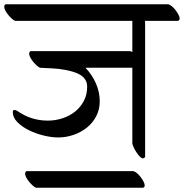

<svg xmlns="http://www.w3.org/2000/svg" viewBox="-49 -707 863 901"><path d="M22 -609Q16 -611 7.5 -618.5Q-1 -626 -9 -635.5Q-17 -645 -23 -655.5Q-29 -666 -29 -675Q-29 -683 -23 -687H740Q747 -686 756.5 -678.5Q766 -671 774 -660.5Q782 -650 788 -639Q794 -628 794 -620Q794 -611 785 -609H631Q632 -607 632 -603V29Q628 36 622 36Q615 36 606.5 27Q598 18 590.5 6.5Q583 -5 578 -16.5Q573 -28 572 -33V-389H352Q383 -357 401 -316Q419 -275 419 -232Q419 -193 402.5 -161.5Q386 -130 358.5 -108Q331 -86 296 -74Q261 -62 224 -62Q193 -62 156 -71Q119 -80 86.5 -96Q54 -112 32.5 -134Q11 -156 11 -181Q11 -191 19 -191Q25 -191 33 -186Q97 -141 175 -141Q211 -141 244.5 -152Q278 -163 303.5 -183.5Q329 -204 344.5 -233.5Q360 -263 360 -300Q360 -321 350 -335Q340 -349 324.5 -357.5Q309 -366 291 -371Q273 -376 257 -379Q225 -385 198.5 -386Q172 -387 139 -389Q133 -391 124.5 -398.5Q116 -406 108 -415.5Q100 -425 94 -435.5Q88 -446 88 -455Q88 -463 94 -467H562L572 -463V-609ZM576 96Q583 97 592.5 104.5Q602 112 610 122.5Q618 133 624 144Q630 155 630 163Q630 173 621 174H120Q114 172 105.5 164.5Q97 157 89 147.5Q81 138 75 127.5Q69 117 69 108Q69 100 75 96Z"/></svg>

Font: Asar
Style: Regular
Weight: 400
Designer: Eben Sorkin
Foundry: Eben Sorkin, Pria Ravichandran
Version: Version 1.003; ttfautohint (v1.3) -l 8 -r 50 -G 0 -x 0 -H 45